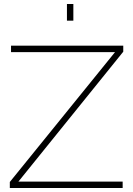

<svg xmlns="http://www.w3.org/2000/svg" viewBox="-20 -938 665 958"><path d="M29 -30 554 -678H35V-710H595V-680L72 -32H592V0H29ZM314 -835V-918H346V-835Z"/></svg>

Font: Raleway ExtraLight
Style: Regular
Weight: 200
Designer: Matt McInerney, Pablo Impallari, Rodrigo Fuenzalida
Foundry: Matt McInerney, Pablo Impallari, Rodrigo Fuenzalida
Version: Version 4.026